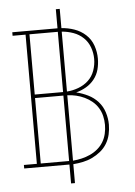

<svg xmlns="http://www.w3.org/2000/svg" viewBox="-61 -884 723 1032"><g transform="rotate(-5 300.0 -368.0)"><path d="M280 102V0Q278 0 276 0Q274 0 272 0H36V-19H106V-716H36V-735H272Q274 -735 276 -735Q278 -735 280 -735V-838H301V-734Q336 -732 370.5 -720Q405 -708 431.5 -683.5Q458 -659 470 -624.5Q482 -590 482 -554Q482 -524 474.5 -495.5Q467 -467 448.5 -443.5Q430 -420 404 -405Q378 -390 350 -383Q383 -375 413.5 -360Q444 -345 466.5 -320Q489 -295 499.5 -262Q510 -229 510 -196Q510 -196 510 -196Q510 -196 510 -195Q510 -169 504 -142.5Q498 -116 484 -93Q470 -70 449 -53Q428 -36 404 -24.5Q380 -13 353.5 -7.5Q327 -2 301 0V102ZM127 -391H272Q274 -391 276 -391Q278 -391 280 -391V-716Q278 -716 276 -716Q274 -716 272 -716H127ZM301 -392Q332 -394 363 -405.5Q394 -417 417 -438.5Q440 -460 451 -491Q462 -522 462 -554Q462 -586 451 -616.5Q440 -647 417 -669Q394 -691 363 -702Q332 -713 301 -715ZM272 -19Q274 -19 276 -19Q278 -19 280 -19V-372Q278 -372 276 -372Q274 -372 272 -372H127V-19ZM301 -19Q325 -21 348.5 -26.5Q372 -32 394 -42Q416 -52 434.5 -67.5Q453 -83 465.5 -103.5Q478 -124 483.5 -148Q489 -172 489 -196Q489 -220 483.5 -243.5Q478 -267 465.5 -287.5Q453 -308 434.5 -323.5Q416 -339 394 -349.5Q372 -360 348.5 -365.5Q325 -371 301 -372Z"/></g></svg>

Font: Iosevka Curly Slab ThEx
Style: Regular
Weight: 100
Width: 7
Monospace: yes
Designer: Belleve Invis
Foundry: Belleve Invis
Version: Version 11.1.0; ttfautohint (v1.8.3)